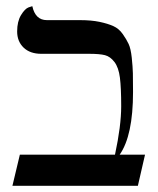

<svg xmlns="http://www.w3.org/2000/svg" viewBox="-20 -598 508 618"><path d="M237.8 -533.2Q273.9 -533.2 300.5 -527.6Q327.1 -522 345 -513.9Q362.8 -505.9 375 -488.5Q387.2 -471.2 394 -456.5Q400.9 -441.9 404.1 -412.4Q407.2 -382.8 407.7 -362.3Q408.2 -341.8 408.2 -301.8Q408.2 -161.6 365.2 -100.1H446.8L423.8 0H20L43.9 -100.1H350.1Q370.1 -192.9 370.1 -255.9Q370.1 -314.9 366 -347.9Q361.8 -380.9 348.4 -398.4Q335 -416 317.9 -420.4Q300.8 -424.8 267.1 -424.8H112.8Q76.7 -424.8 55.9 -444.8Q35.2 -464.8 35.2 -496.8Q35.2 -528.8 47.6 -549.3Q60.1 -569.8 71.8 -574.2L84 -578.1Q93.8 -533.2 130.9 -533.2Z"/></svg>

Font: Linux Biolinum O
Style: Bold
Weight: 700
Designer: Philipp H. Poll
Foundry: Philipp H. Poll
Version: Version 1.3.2